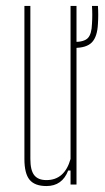

<svg xmlns="http://www.w3.org/2000/svg" viewBox="-20 -620 352 645"><path d="M136 5Q97 5 79.5 -16Q62 -37 62 -86V-600H82V-86Q82 -48 95 -31.5Q108 -15 136 -15Q197 -15 217 -86V-600H237V0H217V-47H209Q189 5 136 5ZM229 -459Q226 -459 223.5 -459.5Q221 -460 218 -461V-480Q222 -479 229 -479Q263 -479 275.5 -492.5Q288 -506 289 -540Q291 -570 289 -600H309Q311 -570 309 -540Q307 -497 289 -478Q271 -459 229 -459Z"/></svg>

Font: Big Shoulders Display Thin
Style: Regular
Weight: 100
Designer: Patric King
Foundry: XO Type Co
Version: Version 1.000; ttfautohint (v1.8.2)